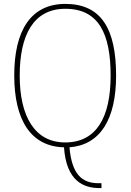

<svg xmlns="http://www.w3.org/2000/svg" viewBox="-20 -745 669 984"><path d="M491 219H500V194H485C398 194 348 146 336 10C493 -2 575 -132 575 -358C575 -598 498 -725 315 -725C137 -725 53 -587 53 -359C53 -128 139 6 308 10C320 184 409 219 491 219ZM314 -15C159 -15 81 -147 81 -358C81 -563 150 -700 315 -700C485 -700 547 -573 547 -358C547 -143 474 -15 314 -15Z"/></svg>

Font: Noto Serif Tamil SemiCondensed Thin
Style: Regular
Weight: 100
Width: 4
Designer: Indian Type Foundry, Tom Grace, and the Monotype Design Team
Foundry: Monotype Imaging Inc.
Version: Version 2.004